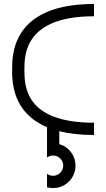

<svg xmlns="http://www.w3.org/2000/svg" viewBox="-20 -687 540 977"><path d="M458.3 -62.5C105 -62.5 104.2 -251.7 104.2 -333.3C104.2 -408.4 105.8 -604.2 458.3 -604.2V-666.7C43.3 -666.7 41.7 -411.9 41.7 -333.3C41.7 -271 42.6 -114.1 219.2 -40V114.5C227.8 108 238.5 104.2 250 104.2C278.3 104.2 301.7 127.5 301.7 155.8C301.7 184.2 278.3 207.5 250 207.5C238.5 207.5 227.8 203.6 219.2 197.2V265.8C229 268.5 239.3 270 250 270C313.3 270 364.2 219.2 364.2 155.8C364.2 103.5 329.5 59.7 281.7 46.1V-19.4C330.1 -7.1 388.3 0 458.3 0Z"/></svg>

Font: Amy Mono
Style: Regular
Weight: 400
Monospace: yes
Version: Version 001.000